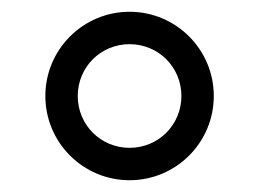

<svg xmlns="http://www.w3.org/2000/svg" viewBox="-20 -708 440 326"><path d="M343 -545C343 -624 279 -688 200 -688C121 -688 57 -624 57 -545C57 -466 121 -402 200 -402C279 -402 343 -466 343 -545ZM288 -545C288 -496 249 -457 200 -457C151 -457 112 -496 112 -545C112 -594 151 -633 200 -633C249 -633 288 -594 288 -545Z"/></svg>

Font: XITS Math
Style: Bold
Weight: 700
Designer: MicroPress Inc., with final additions and corrections provided by Coen Hoffman, Elsevier (retired)
Version: Version 1.105